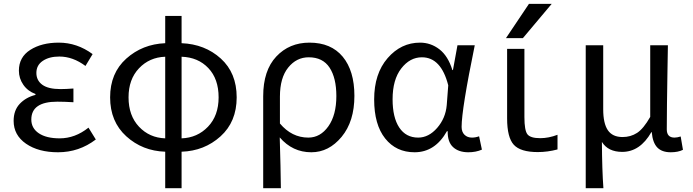

<svg xmlns="http://www.w3.org/2000/svg" viewBox="-20 -778 3598 997"><path d="M281.2 12.7Q179.7 12.7 115.2 -31.7Q50.8 -76.2 50.8 -150.4Q50.8 -205.1 82.5 -238.8Q114.3 -272.5 164.1 -285.2V-290Q124 -304.7 101.1 -337.9Q78.1 -371.1 78.1 -411.1Q78.1 -481.4 137.2 -519Q196.3 -556.6 285.2 -556.6Q379.9 -556.6 460.9 -497.1L423.8 -435.5Q358.4 -484.4 288.1 -484.4Q235.4 -484.4 202.1 -461.9Q168.9 -439.5 168.9 -399.4Q168.9 -360.4 199.7 -337.9Q230.5 -315.4 293.9 -315.4Q322.3 -315.4 361.3 -318.4V-247.1Q314.5 -250 277.3 -250Q142.6 -250 142.6 -157.2Q142.6 -112.3 181.6 -85.9Q220.7 -59.6 290 -59.6Q370.1 -59.6 439.5 -115.2L477.5 -53.7Q390.6 12.7 281.2 12.7Z M922.9 -483.4V-59.6Q1004.9 -62.5 1060.1 -120.1Q1115.2 -177.7 1115.2 -272.5Q1115.2 -368.2 1062 -424.3Q1008.8 -480.5 922.9 -483.4ZM837.9 -59.6V-483.4Q755.9 -480.5 701.7 -423.3Q647.5 -366.2 647.5 -272.5Q647.5 -177.7 701.7 -120.1Q755.9 -62.5 837.9 -59.6ZM922.9 -695.3V-553.7Q1043.9 -548.8 1126.5 -474.1Q1209 -399.4 1209 -272.5Q1209 -145.5 1125 -69.8Q1041 5.9 922.9 9.8V199.2H837.9V9.8Q719.7 5.9 635.7 -70.3Q551.8 -146.5 551.8 -272.5Q551.8 -398.4 635.7 -473.6Q719.7 -548.8 837.9 -553.7V-695.3Z M1346.7 199.2V-278.3Q1346.7 -412.1 1414.6 -484.4Q1482.4 -556.6 1586.9 -556.6Q1699.2 -556.6 1759.8 -483.4Q1820.3 -410.2 1820.3 -280.3Q1820.3 -147.5 1753.9 -67.4Q1687.5 12.7 1596.7 12.7Q1499 12.7 1432.6 -64.5Q1437.5 95.7 1438.5 199.2ZM1581.1 -63.5Q1643.6 -63.5 1685.1 -122.1Q1726.6 -180.7 1726.6 -279.3Q1726.6 -373 1691.4 -426.8Q1656.2 -480.5 1583 -480.5Q1519.5 -480.5 1476.6 -427.2Q1433.6 -374 1433.6 -276.4V-136.7Q1495.1 -63.5 1581.1 -63.5Z M2132.8 12.7Q2037.1 12.7 1980 -59.1Q1922.9 -130.9 1922.9 -261.7Q1922.9 -395.5 1992.7 -476.1Q2062.5 -556.6 2161.1 -556.6Q2216.8 -556.6 2261.7 -522Q2306.6 -487.3 2329.1 -414.1H2332L2355.5 -543H2445.3Q2377 -210 2377 -119.1Q2377 -92.8 2392.1 -78.1Q2407.2 -63.5 2430.7 -63.5Q2449.2 -63.5 2467.8 -70.3L2482.4 -1Q2451.2 12.7 2412.1 12.7Q2361.3 12.7 2332.5 -14.2Q2303.7 -41 2304.7 -96.7H2300.8Q2239.3 12.7 2132.8 12.7ZM2151.4 -63.5Q2206.1 -63.5 2250 -113.8Q2293.9 -164.1 2299.8 -232.4L2307.6 -335Q2270.5 -480.5 2170.9 -480.5Q2108.4 -480.5 2063.5 -422.4Q2018.6 -364.3 2018.6 -262.7Q2018.6 -168 2053.2 -115.7Q2087.9 -63.5 2151.4 -63.5Z M2726.6 -757.8H2844.7L2695.3 -580.1H2607.4ZM2703.1 -169.9Q2703.1 -100.6 2718.8 -80.6Q2734.4 -60.5 2785.2 -60.5Q2829.1 -60.5 2875 -78.1V-2Q2823.2 11.7 2772.5 11.7Q2682.6 11.7 2647.9 -26.4Q2613.3 -64.5 2613.3 -163.1V-524.4H2703.1Z M3021.5 199.2V-543H3112.3V-210Q3112.3 -137.7 3136.2 -102.1Q3160.2 -66.4 3212.9 -66.4Q3254.9 -66.4 3288.1 -87.9Q3321.3 -109.4 3356.4 -170.9V-543H3448.2Q3447.3 -493.2 3445.8 -401.4Q3444.3 -309.6 3443.4 -236.8Q3442.4 -164.1 3442.4 -106.4Q3442.4 -63.5 3482.4 -63.5Q3496.1 -63.5 3514.6 -69.3L3526.4 0Q3501 12.7 3462.9 12.7Q3417 12.7 3393.1 -12.2Q3369.1 -37.1 3364.3 -91.8H3362.3Q3303.7 10.7 3210.9 10.7Q3137.7 10.7 3105.5 -41Q3106.4 105.5 3113.3 199.2Z"/></svg>

Font: irohakakuC Regular
Style: Regular
Weight: 400
Designer: [Source Han Sans]
Ryoko NISHIZUKA Ë•øÂ°öÊ∂ºÂ≠ê (kana & ideographs); Paul D. Hunt (Latin, Greek & Cyrillic); Wenlong ZHAN
Version: Version 1.001.20160904